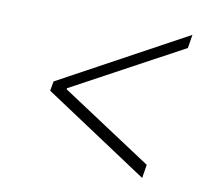

<svg xmlns="http://www.w3.org/2000/svg" viewBox="-64 -622 766 675"><g transform="rotate(10 319.0 -284.0)"><path d="M112.2 -267 118.3 -301.1 570.7 -547.2 562.9 -498.9 169 -285.9 168.3 -282 491.8 -69.2 484 -21Z"/></g></svg>

Font: Inter UI Extra Light
Style: Italic
Weight: 200
Italic angle: -9.39999°
Designer: Rasmus Andersson
Foundry: rsms
Version: 3.2;8d6f07862